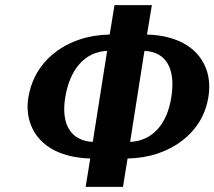

<svg xmlns="http://www.w3.org/2000/svg" viewBox="-20 -731 838 751"><path d="M91 -350C85 -315 88 -282 97 -253C124 -169 204 -115 333 -111L315 0H461L479 -111C520 -112 559 -118 595 -130C694 -163 777 -237 795 -351C801 -387 799 -421 790 -451C764 -536 684 -592 555 -596L574 -711H428L409 -596C368 -595 329 -589 293 -577C192 -544 110 -467 91 -350ZM235 -349C253 -460 311 -528 399 -532L343 -176C259 -180 218 -242 235 -349ZM489 -176 545 -532C631 -528 668 -461 650 -350C633 -243 575 -180 489 -176Z"/></svg>

Font: Aerodynamic
Style: Obl
Weight: 500
Designer: Google
Version: Version 2.000980; 2014